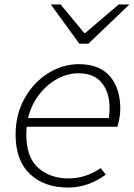

<svg xmlns="http://www.w3.org/2000/svg" viewBox="-20 -829 602 862"><path d="M50 -225Q50 -315 90.5 -387.5Q131 -460 196.5 -500.5Q262 -541 334 -541Q426 -541 473 -487Q520 -433 520 -340Q520 -303 507 -260H100Q98 -240 98 -226Q98 -123 151.5 -75.5Q205 -28 288 -28Q364 -28 432 -74L455 -45Q376 13 285 13Q178 13 114 -48Q50 -109 50 -225ZM469 -299Q472 -322 472 -344Q472 -414 437 -457Q402 -500 332 -500Q283 -500 236.5 -474.5Q190 -449 155 -403.5Q120 -358 106 -299ZM208 -809H252L358 -681H363L513 -809H561L377 -633H336Z"/></svg>

Font: Nebula Sans Light
Style: Regular
Weight: 300
Italic angle: -9°
Designer: Paul D. Hunt for Adobe (as Source Sans)
Foundry: Nebula Entertainment & Broadcasting LLC
Version: Version 1.010